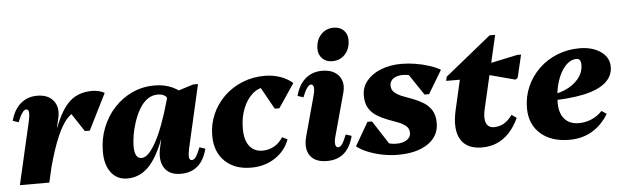

<svg xmlns="http://www.w3.org/2000/svg" viewBox="-49 -939 3670 1131"><g transform="rotate(-5 1786.0 -373.5)"><path d="M170 -95V-319H278Q319 -426 370 -471Q421 -516 501 -516Q541 -516 574 -498L467 -284H438L349 -419H408V-403Q375 -403 343.5 -369Q312 -335 282.5 -266.5Q253 -198 225 -95ZM29 0 114 -370Q122 -407 120 -424Q118 -441 104 -441Q82 -441 54 -370L20 -381Q37 -446 77.5 -481Q118 -516 176 -516Q240 -516 271.5 -476.5Q303 -437 289 -375L203 0Z M663 16Q603 16 568 -29.5Q533 -75 533 -153Q533 -229 559 -295Q585 -361 631 -410.5Q677 -460 738 -488Q799 -516 870 -516Q930 -516 978.5 -493Q1027 -470 1050 -430L950 -374Q950 -421 935 -441Q920 -461 884 -461Q848 -461 820.5 -440Q793 -419 773.5 -384.5Q754 -350 741 -310.5Q728 -271 722 -234Q716 -197 716 -170Q716 -97 757 -97Q778 -97 799.5 -118.5Q821 -140 843.5 -181Q866 -222 888.5 -282Q911 -342 933 -420L991 -385V-194H880Q838 -85 786 -34.5Q734 16 663 16ZM979 16Q912 16 883 -28.5Q854 -73 871 -149L944 -467H987L1097 -502H1126L1041 -130Q1033 -93 1035.5 -76Q1038 -59 1051 -59Q1064 -59 1075 -74.5Q1086 -90 1102 -130L1136 -119Q1119 -52 1080 -18Q1041 16 979 16Z M1396 16Q1298 16 1240.5 -40Q1183 -96 1183 -191Q1183 -259 1209 -318Q1235 -377 1281 -421.5Q1327 -466 1388.5 -491Q1450 -516 1521 -516Q1568 -516 1611 -501.5Q1654 -487 1686 -459L1591 -318H1564L1474 -479H1620V-399Q1614 -414 1595 -425.5Q1576 -437 1555.5 -443.5Q1535 -450 1522 -450Q1479 -450 1443.5 -419Q1408 -388 1387 -335Q1366 -282 1366 -217Q1366 -150 1393.5 -114Q1421 -78 1471 -78Q1509 -78 1540.5 -96Q1572 -114 1592 -147L1623 -131Q1598 -64 1537 -24Q1476 16 1396 16Z M1844 16Q1774 16 1744.5 -26Q1715 -68 1734 -139L1797 -370Q1807 -405 1804.5 -423Q1802 -441 1788 -441Q1766 -441 1738 -370L1704 -381Q1721 -446 1761.5 -481Q1802 -516 1860 -516Q1927 -516 1959 -476.5Q1991 -437 1974 -375L1907 -130Q1897 -96 1900 -77.5Q1903 -59 1916 -59Q1929 -59 1940 -74.5Q1951 -90 1967 -130L2001 -119Q1984 -52 1945 -18Q1906 16 1844 16ZM1926 -567Q1890 -567 1867.5 -589.5Q1845 -612 1845 -646Q1845 -698 1875 -730.5Q1905 -763 1951 -763Q1987 -763 2009.5 -741Q2032 -719 2032 -684Q2032 -632 2002.5 -599.5Q1973 -567 1926 -567Z M2264 16Q2219 16 2173 7Q2127 -2 2087.5 -18Q2048 -34 2021 -55L2101 -193H2128L2225 -43H2149V-111Q2162 -82 2191 -66Q2220 -50 2261 -50Q2298 -50 2321.5 -65.5Q2345 -81 2345 -106Q2345 -132 2327 -147.5Q2309 -163 2280 -174Q2251 -185 2219 -197Q2187 -209 2158 -227Q2129 -245 2111 -274Q2093 -303 2093 -349Q2093 -398 2123.5 -435.5Q2154 -473 2207.5 -494.5Q2261 -516 2330 -516Q2370 -516 2412.5 -509Q2455 -502 2493.5 -489.5Q2532 -477 2559 -461L2477 -324H2450L2354 -467H2430V-399Q2422 -422 2395.5 -436Q2369 -450 2333 -450Q2297 -450 2276 -435Q2255 -420 2255 -394Q2255 -369 2273 -353Q2291 -337 2320 -326Q2349 -315 2381 -303Q2413 -291 2442 -273Q2471 -255 2489 -226Q2507 -197 2507 -151Q2507 -74 2441.5 -29Q2376 16 2264 16Z M2761 16Q2670 16 2634.5 -45Q2599 -106 2625 -219L2678 -450L2709 -393H2584L2589 -417L2862 -638H2895L2796 -210Q2783 -156 2795 -126.5Q2807 -97 2841 -97Q2873 -97 2899.5 -112Q2926 -127 2950 -160L2979 -140Q2955 -88 2922.5 -53.5Q2890 -19 2850 -1.5Q2810 16 2761 16ZM2991 -365 2780 -421 2792 -462 3015 -509H3037L3005 -374Z M3277 16Q3170 16 3107 -40Q3044 -96 3044 -191Q3044 -259 3070 -318Q3096 -377 3142 -421.5Q3188 -466 3249.5 -491Q3311 -516 3382 -516Q3459 -516 3508 -481.5Q3557 -447 3557 -392Q3557 -336 3512.5 -298Q3468 -260 3379.5 -241.5Q3291 -223 3157 -223V-255Q3221 -255 3273 -277Q3325 -299 3355.5 -336Q3386 -373 3386 -419Q3386 -436 3379.5 -445.5Q3373 -455 3361 -455Q3324 -455 3293.5 -422Q3263 -389 3245 -333Q3227 -277 3227 -207Q3227 -145 3257 -111Q3287 -77 3342 -77Q3382 -77 3418 -93Q3454 -109 3480 -137L3509 -117Q3427 16 3277 16Z"/></g></svg>

Font: Platypi Light ExtraBold
Style: Italic
Weight: 800
Italic angle: -13°
Version: Version 1.200